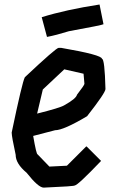

<svg xmlns="http://www.w3.org/2000/svg" viewBox="-20 -857 522 856"><path d="M252.9 -643.6Q434.6 -612.3 434.6 -594.7Q446.8 -594.7 450.2 -460Q450.2 -443.4 368.2 -338.9Q263.2 -276.4 225.6 -276.4L127.9 -251Q142.1 -168.9 147.5 -168.9L200.2 -114.3L278.3 -118.2L364.3 -204.1H366.2L430.7 -139.6Q326.2 -30.3 313.5 -30.3Q313.5 -26.4 174.8 -20.5Q150.9 -20.5 98.6 -86.9Q49.8 -127.4 49.8 -167Q32.2 -248.5 32.2 -264.6V-266.6Q79.1 -491.2 90.8 -512.7Q230 -643.6 241.2 -643.6ZM266.6 -547.9 170.9 -458 145.5 -350.6Q247.6 -376 266.6 -387.7Q319.3 -417 323.2 -434.6Q356.4 -477.5 356.4 -483.4L352.5 -528.3ZM423.8 -836.9 441.4 -749Q437 -745.1 287.1 -717.8Q230.5 -700.2 189.5 -692.4L166 -780.3Q272.5 -813.5 423.8 -836.9Z"/></svg>

Font: ww_drahtTSB
Style: Regular
Weight: 400
Designer: Dr. Wolfgang Wiebecke
Version: Version 1.06 May 21, 2010, initial release